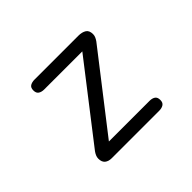

<svg xmlns="http://www.w3.org/2000/svg" viewBox="-143 -1023 1286 1286"><g transform="rotate(-45 500.0 -380.0)"><path d="M280.3 -10.7Q250 -10.7 231.9 -25.4Q213.9 -40 213.9 -72.3Q213.9 -85.9 219.7 -99.1Q225.6 -112.3 233.4 -123L646.5 -656.2H286.1Q261.7 -656.2 245.6 -666.5Q229.5 -676.8 229.5 -703.1Q229.5 -729.5 246.1 -739.3Q262.7 -749 286.1 -749H703.1Q735.4 -749 757.3 -735.8Q779.3 -722.7 779.3 -686.5Q779.3 -672.9 773.4 -660.2Q767.6 -647.5 759.8 -636.7L345.7 -103.5H730.5Q754.9 -103.5 770.5 -93.3Q786.1 -83 786.1 -56.6Q786.1 -31.2 770 -21Q753.9 -10.7 730.5 -10.7Z"/></g></svg>

Font: Kosugi Maru
Style: Regular
Weight: 400
Designer: MOTOYA
Version: Version 4.002